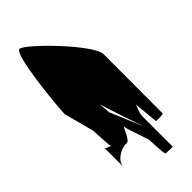

<svg xmlns="http://www.w3.org/2000/svg" viewBox="-1 -1054 1546 1546"><g transform="rotate(45 771.5 -281.5)"><path d="M68 -116C58 -52 638 0 698 0L953 -68C963 -68 1127 -75 1142 -83C1139 -74 1125 -34 1117 -34H1333C1260 -34 1209 -137 1216 -184C1223 -231 1050 -270 1128 -270L1325 -335C1335 -335 1494 -341 1495 -350C1496 -358 1502 -430 1496 -430H1153C1111 -430 1077 -453 1047 -460L1257 -480C1258 -488 1260 -562 1250 -562C1250 -562 692 -563 578 -563C468 -563 78 -180 68 -116ZM841 -256C929 -281 1162 -360 1217 -380L938 -263C931 -263 878 -260 841 -256Z"/></g></svg>

Font: Ampere
Style: SCUltExtIta
Weight: 400
Version: Version 1